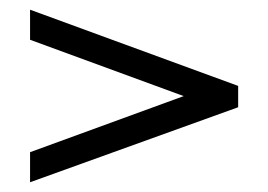

<svg xmlns="http://www.w3.org/2000/svg" viewBox="-20 -436 552 396"><path d="M358.9 -237.8 42 -354V-416L471.2 -258.8V-214.8L42 -60.1V-122.1Z"/></svg>

Font: Linux Libertine O
Style: Semibold
Weight: 700
Designer: Philipp H. Poll
Foundry: Philipp H. Poll
Version: Version 5.0.0